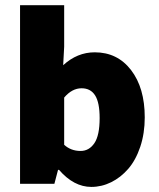

<svg xmlns="http://www.w3.org/2000/svg" viewBox="-20 -716 620 748"><path d="M58.1 0V-695.8H230V-534.2L226.1 -461.9Q280.8 -512.2 349.1 -512.2Q437.5 -512.2 490.7 -442.9Q543.9 -373.5 543.9 -258.8Q543.9 -196.3 526.4 -144Q508.8 -91.8 479.5 -58.1Q450.2 -24.4 413.1 -6.1Q376 12.2 335.9 12.2Q267.6 12.2 210 -54.2H206.1L191.9 0ZM230 -151.9Q256.3 -127.9 293.9 -127.9Q327.1 -127.9 347.7 -158.2Q368.2 -188.5 368.2 -255.9Q368.2 -316.4 350.6 -344.2Q333 -372.1 297.9 -372.1Q260.7 -372.1 230 -335.9Z"/></svg>

Font: Source Sans Pro Black
Style: Regular
Weight: 900
Designer: Paul D. Hunt
Foundry: Adobe Systems Incorporated
Version: Version 2.020;PS 2.0;hotconv 1.0.86;makeotf.lib2.5.63406